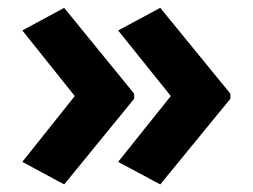

<svg xmlns="http://www.w3.org/2000/svg" viewBox="-20 -523 654 497"><path d="M576.4 -267.4 394.8 -45.6 285.8 -104 422.1 -274.4 285.8 -444.2 394.8 -502.7 576.4 -280.4ZM327.3 -267.4 146.1 -45.6 37.8 -104 173.5 -274.4 37.8 -444.2 146.1 -502.7 327.3 -280.4Z"/></svg>

Font: Noto Sans Khmer
Style: Regular
Weight: 400
Designer: Danh Hong and the Monotype Design Team
Foundry: Monotype Imaging Inc.
Version: Version 2.003